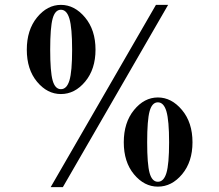

<svg xmlns="http://www.w3.org/2000/svg" viewBox="-20 -750 900 788"><path d="M188 18H238L670 -730H620ZM584 -166C584 -226.7 587.3 -269.2 594 -293.5C600.7 -317.8 612 -330 628 -330C644 -330 655.7 -317.7 663 -293C670.3 -268.3 674 -226 674 -166C674 -106 670.3 -64 663 -40C655.7 -16 644 -4 628 -4C612 -4 600.7 -16 594 -40C587.3 -64 584 -106 584 -166ZM488 -166C488 -112 502 -68.2 530 -34.5C558 -0.8 590.7 16 628 16C666 16 699.2 -1 727.5 -35C755.8 -69 770 -112.7 770 -166C770 -220 755.7 -264.2 727 -298.5C698.3 -332.8 665.3 -350 628 -350C590.7 -350 558 -332.8 530 -298.5C502 -264.2 488 -220 488 -166ZM186 -546C186 -606.7 189.3 -649.2 196 -673.5C202.7 -697.8 214 -710 230 -710C246 -710 257.7 -697.7 265 -673C272.3 -648.3 276 -606 276 -546C276 -486 272.3 -444 265 -420C257.7 -396 246 -384 230 -384C214 -384 202.7 -396 196 -420C189.3 -444 186 -486 186 -546ZM90 -546C90 -492 104 -448.2 132 -414.5C160 -380.8 192.7 -364 230 -364C268 -364 301.2 -381 329.5 -415C357.8 -449 372 -492.7 372 -546C372 -600 357.7 -644.2 329 -678.5C300.3 -712.8 267.3 -730 230 -730C192.7 -730 160 -712.8 132 -678.5C104 -644.2 90 -600 90 -546Z"/></svg>

Font: Km Standard TT
Style: Bold
Weight: 700
Designer: Alexey Kryukov <alexios@thessalonica.org.ru>
Version: Version 2.0.2